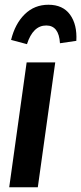

<svg xmlns="http://www.w3.org/2000/svg" viewBox="-20 -793 344 813"><path d="M94.2 -606 26.9 -624Q43.9 -692.9 85 -732.9Q126 -772.9 185.1 -772.9Q246.1 -772.9 276.6 -731Q307.1 -689 303.2 -620.1L233.9 -609.9Q229.5 -685.1 175.8 -685.1Q119.6 -685.1 94.2 -606ZM213.9 -528.8 140.1 0H19L92.8 -528.8Z"/></svg>

Font: Fira Sans Compressed Medium
Style: Italic
Weight: 500
Width: 3
Italic angle: -8°
Designer: Carrois Corporate & Edenspiekermann AG
Foundry: Carrois Corporate GbR & Edenspiekermann AG
Version: Version 4.203;PS 004.203;hotconv 1.0.88;makeotf.lib2.5.64775